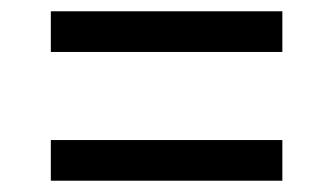

<svg xmlns="http://www.w3.org/2000/svg" viewBox="-20 -460 590 340"><path d="M70 -368V-440H480V-368ZM70 -140V-212H480V-140Z"/></svg>

Font: M PLUS Code Latin SemiExpanded
Style: Regular
Weight: 400
Width: 6
Designer: Coji Morishita
Foundry: UNDERFOREST DESIGN
Version: Version 1.002; ttfautohint (v1.8.3)